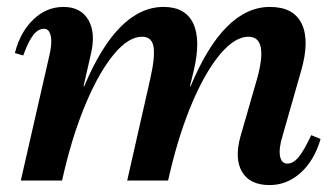

<svg xmlns="http://www.w3.org/2000/svg" viewBox="-20 -521 968 554"><path d="M40 0 122 -359Q131 -396 126.5 -417Q122 -438 107 -438Q90 -438 76 -420Q62 -402 47 -361L23 -368Q38 -428 76 -464.5Q114 -501 163 -501Q213 -501 235 -463.5Q257 -426 242 -364L221 -272H223Q319 -501 452 -501Q515 -501 537.5 -453.5Q560 -406 539 -317L528 -272H530Q625 -501 759 -501Q827 -501 850.5 -452.5Q874 -404 849 -317L795 -128Q784 -92 788 -70.5Q792 -49 809 -49Q826 -49 841.5 -67.5Q857 -86 878 -131L905 -120Q887 -58 847.5 -22.5Q808 13 758 13Q701 13 678.5 -25Q656 -63 674 -128L721 -291Q756 -415 697 -415Q658 -415 616 -365.5Q574 -316 536.5 -229Q499 -142 472 -30L465 0H347L413 -291Q428 -357 423 -386Q418 -415 390 -415Q351 -415 309.5 -365.5Q268 -316 230.5 -229Q193 -142 166 -30L159 0Z"/></svg>

Font: Platypi Medium
Style: Italic
Weight: 500
Italic angle: -13°
Designer: David Sargent
Foundry: Bolt Cutter Type
Version: Version 1.200; ttfautohint (v1.8.4.7-5d5b)